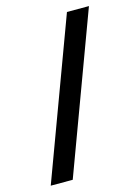

<svg xmlns="http://www.w3.org/2000/svg" viewBox="-112 -783 616 852"><g transform="rotate(-15 196.0 -357.0)"><path d="M383 -720H282L13 6H114Z"/></g></svg>

Font: Noto Sans Georgian ExtraCondensed SemiBold
Style: Regular
Weight: 600
Width: 2
Designer: Monotype Design Team, Akaki Razmadze
Foundry: Google LLC
Version: Version 2.005